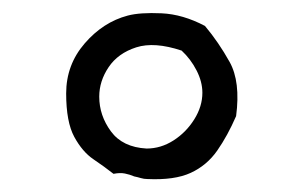

<svg xmlns="http://www.w3.org/2000/svg" viewBox="-20 -772 468 296"><path d="M344 -593Q331 -563 315 -540Q299 -517 274 -505.5Q249 -494 207 -496Q202 -496 197 -497.5Q192 -499 187 -500Q180 -503 172.5 -504.5Q165 -506 155 -504Q141 -515 124 -526.5Q107 -538 94.5 -561Q82 -584 82 -628Q82 -672 110.5 -705Q139 -738 177 -748Q196 -753 229 -751.5Q262 -750 296 -732Q317 -707 334 -676.5Q351 -646 344 -593ZM292 -629Q292 -646 283 -663.5Q274 -681 260 -694Q218 -708 190 -699Q162 -690 147.5 -668.5Q133 -647 133 -623Q133 -594 151 -569.5Q169 -545 206 -543Q228 -543 247.5 -555.5Q267 -568 279.5 -588Q292 -608 292 -629Z"/></svg>

Font: Yuji Mai
Style: Regular
Weight: 400
Designer: Kataoka Yuji
Foundry: Kinuta Font Factory
Version: Version 3.002